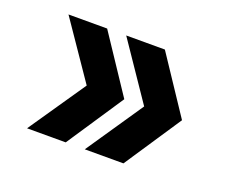

<svg xmlns="http://www.w3.org/2000/svg" viewBox="-79 -610 807 672"><g transform="rotate(20 325.0 -274.0)"><path d="M432 -62H288L432 -274L288 -486H432L573 -274ZM217 -62H73L218 -274L73 -486H217L358 -274Z"/></g></svg>

Font: Azeret Mono SemiBold
Style: Regular
Weight: 600
Designer: Martin Vácha
Foundry: Displaay
Version: Version 1.002